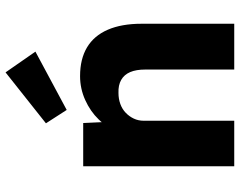

<svg xmlns="http://www.w3.org/2000/svg" viewBox="-104 -740 844 675"><g transform="rotate(-90 317.5 -402.0)"><path d="M71 -531H223L228 -423L196 -411Q207 -447 235.5 -476.5Q264 -506 304 -524Q344 -542 388 -542Q448 -542 489 -517.5Q530 -493 551 -444.5Q572 -396 572 -326V0H411V-313Q411 -345 402 -366Q393 -387 374.5 -397.5Q356 -408 329 -407Q308 -407 290 -400.5Q272 -394 259 -381.5Q246 -369 238.5 -353Q231 -337 231 -318V0H152Q124 0 104 0Q84 0 71 0ZM269 -589 222 -662 401 -804 474 -699Z"/></g></svg>

Font: Mach
Style: Bold
Weight: 700
Version: Version 1.002